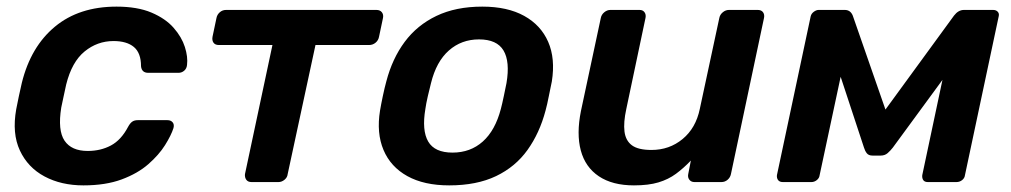

<svg xmlns="http://www.w3.org/2000/svg" viewBox="-20 -550 3055 580"><path d="M232 10Q165 10 114.5 -17Q64 -44 40 -95.5Q16 -147 29 -220Q32 -235 37 -259.5Q42 -284 46 -300Q73 -409 146 -469.5Q219 -530 332 -530Q395 -530 437.5 -512Q480 -494 504.5 -466Q529 -438 538.5 -408Q548 -378 545 -354Q544 -343 536.5 -336.5Q529 -330 519 -330H428Q418 -330 412.5 -335Q407 -340 406 -350Q406 -390 384.5 -408Q363 -426 323 -426Q274 -426 235.5 -394.5Q197 -363 180 -295Q176 -277 172 -258Q168 -239 165 -225Q154 -156 175 -125Q196 -94 245 -94Q284 -94 315 -110.5Q346 -127 367 -167Q373 -178 379.5 -182.5Q386 -187 396 -187H486Q496 -187 501.5 -180.5Q507 -174 504 -163Q497 -141 478.5 -111.5Q460 -82 428 -54Q396 -26 347.5 -8Q299 10 232 10Z M740 0Q729 0 724 -7Q719 -14 720 -24L803 -414H641Q630 -414 625 -421Q620 -428 622 -439L634 -496Q636 -506 644 -513Q652 -520 663 -520H1117Q1128 -520 1133.5 -513Q1139 -506 1137 -496L1125 -439Q1123 -428 1114.5 -421Q1106 -414 1095 -414H933L849 -24Q848 -14 839.5 -7Q831 0 821 0Z M1337 10Q1261 10 1210.5 -18Q1160 -46 1138.5 -97Q1117 -148 1128 -216Q1131 -234 1136.5 -260Q1142 -286 1147 -304Q1165 -373 1202.5 -423.5Q1240 -474 1298.5 -502Q1357 -530 1437 -530Q1513 -530 1563.5 -502Q1614 -474 1636 -423.5Q1658 -373 1647 -304Q1643 -286 1638 -260Q1633 -234 1628 -216Q1610 -148 1573.5 -97Q1537 -46 1478.5 -18Q1420 10 1337 10ZM1347 -89Q1401 -89 1438.5 -122.5Q1476 -156 1493 -221Q1497 -236 1502 -260Q1507 -284 1510 -299Q1521 -364 1501 -397.5Q1481 -431 1427 -431Q1374 -431 1336 -397.5Q1298 -364 1282 -299Q1278 -284 1272.5 -260Q1267 -236 1265 -221Q1254 -156 1273.5 -122.5Q1293 -89 1347 -89Z M1895 10Q1830 10 1789 -17.5Q1748 -45 1734.5 -95.5Q1721 -146 1735 -215L1795 -496Q1797 -506 1805.5 -513Q1814 -520 1824 -520H1912Q1922 -520 1927 -513Q1932 -506 1930 -496L1872 -221Q1863 -180 1866.5 -152.5Q1870 -125 1889 -111Q1908 -97 1948 -97Q2002 -97 2042 -130Q2082 -163 2094 -221L2153 -496Q2155 -506 2163.5 -513Q2172 -520 2182 -520H2269Q2280 -520 2285 -513Q2290 -506 2288 -496L2188 -24Q2186 -14 2178 -7Q2170 0 2159 0H2078Q2068 0 2062.5 -7Q2057 -14 2059 -24L2067 -65Q2045 -42 2022 -25Q1999 -8 1969 1Q1939 10 1895 10Z M2345 0Q2335 0 2330.5 -6Q2326 -12 2327 -21L2429 -501Q2431 -509 2438.5 -514.5Q2446 -520 2453 -520H2532Q2549 -520 2556 -503L2675 -161L2619 -170L2862 -503Q2875 -520 2892 -520H2980Q2989 -520 2994 -514.5Q2999 -509 2997 -501L2895 -21Q2894 -12 2886.5 -6Q2879 0 2869 0H2783Q2773 0 2769 -6Q2765 -12 2766 -21L2843 -384L2883 -385L2677 -104Q2670 -95 2661.5 -87.5Q2653 -80 2640 -80H2616Q2604 -80 2598.5 -87Q2593 -94 2590 -104L2501 -374L2531 -372L2456 -21Q2455 -12 2447.5 -6Q2440 0 2431 0Z"/></svg>

Font: Rubik Light Medium
Style: Italic
Weight: 500
Italic angle: -12°
Version: Version 2.104